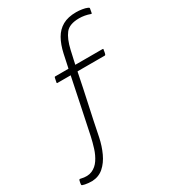

<svg xmlns="http://www.w3.org/2000/svg" viewBox="-258 -812 906 1020"><g transform="rotate(-30 195.0 -302.0)"><path d="M2 108Q-9 108 -21 107Q-33 106 -41.5 104Q-50 102 -56 100Q-61 98 -60 94Q-60 92 -59.5 89Q-59 86 -58.5 82.5Q-58 79 -57 76Q-56 73 -56 71Q-55 69 -53.5 66.5Q-52 64 -46 66Q-6 76 21.5 64Q49 52 67 25Q85 -2 95.5 -35.5Q106 -69 113 -101Q131 -186 148 -268Q165 -350 182 -432Q182 -433 182.5 -434Q183 -435 183 -436Q163 -436 142 -436Q121 -436 101 -436Q99 -436 98.5 -438Q98 -440 98 -440Q99 -443 99.5 -446.5Q100 -450 101 -454Q102 -458 102.5 -461.5Q103 -465 104 -468Q104 -468 105 -470Q106 -472 108 -472Q128 -472 149 -472Q170 -472 190 -472Q191 -474 191 -476Q191 -478 192 -480Q196 -499 200 -517.5Q204 -536 208 -555Q219 -605 239 -640Q259 -675 292 -693.5Q325 -712 375 -712Q392 -712 411 -709Q430 -706 441 -701Q448 -698 449 -696Q450 -694 449 -690L445 -668Q444 -664 443.5 -663.5Q443 -663 439 -664Q423 -670 406 -673Q389 -676 373 -676Q313 -676 288.5 -645Q264 -614 250 -553Q247 -539 244 -526Q241 -513 238 -499.5Q235 -486 232 -472Q234 -472 236.5 -472Q239 -472 241 -472Q268 -472 294.5 -472Q321 -472 346.5 -472Q372 -472 399 -472Q404 -472 403 -468Q402 -465 401.5 -461.5Q401 -458 400.5 -454Q400 -450 399 -446.5Q398 -443 397 -440Q397 -440 395.5 -438Q394 -436 392 -436Q364 -436 337 -436Q310 -436 283 -436Q256 -436 227 -436Q224 -436 224 -433Q215 -387 205.5 -342.5Q196 -298 186.5 -254Q177 -210 167.5 -165.5Q158 -121 149 -75Q139 -27 120 14Q101 55 72 80.5Q43 106 2 108Z"/></g></svg>

Font: Glory ExtraLight
Style: Italic
Weight: 250
Italic angle: -12°
Version: Version 1.011